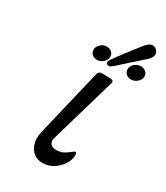

<svg xmlns="http://www.w3.org/2000/svg" viewBox="-174 -757 727 840"><g transform="rotate(30 190.0 -337.5)"><path d="M106.9 -79.1Q106.9 -96.2 115.2 -127.9L188 -432.1Q189 -434.1 189.9 -439Q190.9 -443.8 191.4 -446Q191.9 -448.2 192.9 -451.7Q193.8 -455.1 194.8 -456.1Q195.8 -457 197.5 -459Q199.2 -460.9 201.2 -461.9Q203.1 -462.9 205.6 -463.4Q208 -463.9 211.9 -463.9H245.1Q270 -463.9 270 -454.1Q270 -449.2 267.1 -439.9L174.8 -122.1Q168 -102.1 171.9 -92.8Q178.7 -72.8 208 -73.2Q233.9 -73.2 256.8 -91.1Q279.8 -108.9 282.2 -108.9Q290 -108.9 290 -96.2Q290 -59.1 257.1 -26.6Q224.1 5.9 182.1 5.9Q147.9 5.9 127.4 -17.6Q106.9 -41 106.9 -79.1ZM127.9 -536.1Q127.9 -551.3 141.4 -563.7Q154.8 -576.2 171.9 -576.2Q186 -576.2 196.5 -567.6Q207 -559.1 207 -544.9Q207 -527.8 193.1 -515.9Q179.2 -503.9 163.1 -503.9Q147.9 -503.9 137.9 -512.9Q127.9 -522 127.9 -536.1ZM207 -521Q207 -527.8 266.1 -604Q290 -634.8 305.2 -654.8Q325.2 -680.7 342.8 -681.2Q355 -681.2 364 -672.6Q373 -664.1 373 -650.9Q373 -635.7 351.1 -616.2Q325.2 -593.3 289.1 -561Q244.1 -520 235.6 -513.4Q227.1 -506.8 220.2 -506.8Q207 -506.8 207 -521ZM299.8 -536.1Q299.8 -553.2 314 -564.7Q328.1 -576.2 344.2 -576.2Q358.4 -576.2 369.1 -567.6Q379.9 -559.1 379.9 -543.9Q379.9 -528.8 366 -516.4Q352.1 -503.9 335 -503.9Q318.8 -503.9 309.3 -513.4Q299.8 -522.9 299.8 -536.1Z"/></g></svg>

Font: CMU Concrete
Style: Italic
Weight: 500
Italic angle: -14.04°
Version: Version 0.7.0